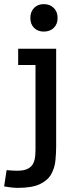

<svg xmlns="http://www.w3.org/2000/svg" viewBox="-64 -676 355 930"><path d="M208 33Q208 66 204.5 101.5Q201 137 184.5 167Q168 197 130 215.5Q92 234 22 234Q5 234 -13.5 231.5Q-32 229 -44 227L-32 148Q-21 149 -7 150Q7 151 18 151Q53 151 71.5 141Q90 131 97.5 114.5Q105 98 106.5 79.5Q108 61 108 43V-361H24V-440H208ZM148 -656Q178 -656 196.5 -637.5Q215 -619 215 -589Q215 -559 196.5 -541Q178 -523 148 -523Q119 -523 101 -541Q83 -559 83 -589Q83 -619 101 -637.5Q119 -656 148 -656Z"/></svg>

Font: Podkova SemiBold
Style: Regular
Weight: 600
Designer: Ilya Yudin
Foundry: Cyreal (www.cyreal.org)
Version: Version 2.103